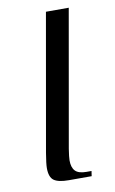

<svg xmlns="http://www.w3.org/2000/svg" viewBox="-78 -703 446 746"><g transform="rotate(-10 144.5 -330.0)"><path d="M56 -61Q56 -78 63 -120L158 -660H248L153 -120Q148 -88 148 -75Q148 -47 161 -33.5Q174 -20 205 -20H225L222 0H132Q91 0 73.5 -12.5Q56 -25 56 -61Z"/></g></svg>

Font: Philosopher
Style: Italic
Weight: 400
Italic angle: -10°
Designer: Jovanny Lemonad
Foundry: Jovanny Lemonad
Version: Version 2.000